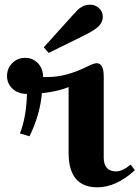

<svg xmlns="http://www.w3.org/2000/svg" viewBox="-20 -785 596 820"><path d="M393 -515Q423 -515 423 -458V-111Q423 -84 436 -68.5Q449 -53 476 -53Q503 -53 538 -82L556 -58Q476 15 396 15Q273 15 273 -132V-413Q226 -394 159 -387Q151 -295 106 -203L65 -215Q93 -286 95 -384Q57 -384 33.5 -406Q10 -428 10 -460.5Q10 -493 32.5 -515.5Q55 -538 87.5 -538Q120 -538 142 -515Q164 -492 164 -456H183Q262 -456 351 -500Q380 -515 393 -515ZM336 -632 188 -559 167 -583 286 -715Q303 -734 311.5 -742.5Q320 -751 333.5 -758Q347 -765 366.5 -765Q386 -765 402.5 -750.5Q419 -736 419 -713Q419 -690 401 -672.5Q383 -655 336 -632Z"/></svg>

Font: Croissant One
Style: Regular
Weight: 400
Designer: Eduardo Rodriguez Tunni
Foundry: Eduardo Rodriguez Tunni
Version: Version 1.001